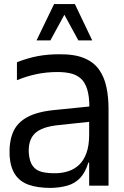

<svg xmlns="http://www.w3.org/2000/svg" viewBox="-20 -910 608 941"><path d="M417 0V-307Q417 -313 417 -324.5Q417 -336 417.5 -348.5Q418 -361 418 -371Q418 -381 418 -384Q418 -439 407 -473.5Q396 -508 375 -526Q354 -544 325.5 -550.5Q297 -557 262 -557Q209 -557 160.5 -547Q112 -537 63 -517V-605Q117 -626 165.5 -635Q214 -644 269 -644Q344 -645 391.5 -625.5Q439 -606 465 -569.5Q491 -533 501.5 -483.5Q512 -434 512 -375V0ZM229 11Q164 11 120.5 -4.5Q77 -20 54 -55Q31 -90 27 -146Q24 -214 43.5 -261Q63 -308 113 -335.5Q163 -363 249 -371L437 -390V-315L268 -297Q186 -289 152 -257Q118 -225 121 -162Q124 -119 140.5 -96.5Q157 -74 187 -67Q217 -60 257 -61Q288 -62 316.5 -71.5Q345 -81 367.5 -102Q390 -123 403.5 -159.5Q417 -196 417 -251L435 -113H413Q398 -64 372.5 -37.5Q347 -11 311 -0.5Q275 10 229 11ZM364 -712 267 -890H347L432 -712ZM159 -712 245 -890H324L227 -712Z"/></svg>

Font: Matangi SemiBold
Style: Regular
Weight: 600
Designer: Prashant Pant
Foundry: The Graphic Ant
Version: Version 3.002